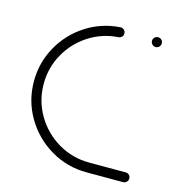

<svg xmlns="http://www.w3.org/2000/svg" viewBox="-84 -593 621 668"><g transform="rotate(15 226.5 -259.5)"><path d="M27.4 -259.3Q27.4 -326.7 59.6 -384.4Q91.9 -442.2 147.4 -478Q203 -513.7 269.6 -518.1Q277.4 -518.5 283 -513.3Q288.5 -508.1 288.5 -500.4Q288.5 -493.3 283.9 -488.5Q279.3 -483.7 272.2 -483Q214.4 -479.3 166.5 -448.3Q118.5 -417.4 90.6 -367.6Q62.6 -317.8 62.6 -259.3Q62.6 -198.5 92.8 -147Q123 -95.6 174.4 -65.4Q225.9 -35.2 286.7 -35.2H417.8Q425.2 -35.2 430.4 -30.2Q435.6 -25.2 435.6 -17.8Q435.6 -10.4 430.4 -5.2Q425.2 0 417.8 0H286.7Q216.3 0 156.9 -35Q97.4 -70 62.4 -129.4Q27.4 -188.9 27.4 -259.3ZM387.8 -501.1Q387.8 -508.5 393 -513.5Q398.1 -518.5 405.6 -518.5Q413 -518.5 418 -513.5Q423 -508.5 423 -501.1Q423 -493.7 418 -488.5Q413 -483.3 405.6 -483.3Q398.1 -483.3 393 -488.5Q387.8 -493.7 387.8 -501.1Z"/></g></svg>

Font: 26F Galaxy Hebrew Light
Style: Regular
Weight: 300
Designer: C₂₉H₂₅N₃O₅
Version: Version 1.000